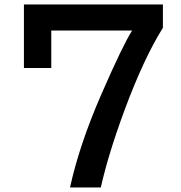

<svg xmlns="http://www.w3.org/2000/svg" viewBox="-20 -805 800 850"><path d="M85.9 -785.2H701.2V-682.1Q616.2 -545.4 533.7 -323.7Q460 -125.5 426.3 24.9H290Q331.1 -163.6 428.7 -387.7Q523.4 -604.5 564.9 -669.9H207V-503.9H85.9Z"/></svg>

Font: FORM UDPGothic
Style: Bold
Weight: 700
Foundry: Pronama LLC
Version: Version 1.051